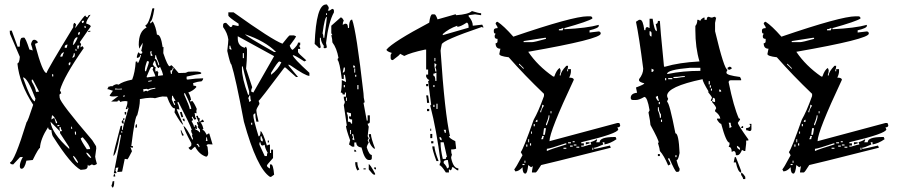

<svg xmlns="http://www.w3.org/2000/svg" viewBox="-20 -769 4004 856"><path d="M289.1 -104.5 288.1 -113.3 248 -174.8 247.1 -183.6 205.1 -226.6Q210.9 -174.8 289.1 -104.5ZM247.1 -183.6 256.8 -184.6Q251 -193.4 250 -203.1L245.1 -202.1ZM345.7 -666Q354.5 -667 354.5 -674.8V-676.8L344.7 -675.8ZM362.3 -644.5 361.3 -653.3H356.4L357.4 -644.5ZM329.1 -613.3Q335.9 -613.3 335.9 -622.1V-627Q328.1 -625 328.1 -619.1ZM304.7 -568.4Q311.5 -568.4 325.2 -598.6V-603.5Q309.6 -601.6 304.7 -568.4ZM268.6 -555.7 278.3 -556.6Q278.3 -561.5 281.2 -570.3Q268.6 -569.3 268.6 -560.5ZM330.1 -551.8Q330.1 -556.6 334 -566.4L324.2 -565.4L325.2 -551.8ZM321.3 -542 320.3 -550.8H316.4L317.4 -542ZM250 -515.6 258.8 -517.6Q258.8 -523.4 265.6 -536.1Q254.9 -535.2 249 -519.5ZM301.8 -511.7 305.7 -512.7Q313.5 -513.7 313.5 -525.4V-531.2H308.6V-529.3Q308.6 -523.4 301.8 -511.7ZM287.1 -477.5Q293.9 -478.5 293.9 -487.3V-492.2Q286.1 -490.2 286.1 -484.4ZM135.7 -317.4Q135.7 -326.2 138.7 -327.1Q102.5 -423.8 83 -423.8V-421.9Q120.1 -317.4 135.7 -317.4ZM212.9 -427.7 217.8 -428.7 216.8 -438.5 211.9 -437.5ZM140.6 -359.4 154.3 -360.4 126 -414.1 121.1 -413.1 122.1 -404.3Q138.7 -377 140.6 -359.4ZM234.4 -219.7V-224.6Q219.7 -254.9 211.9 -254.9L209 -236.3L218.8 -242.2H222.7L229.5 -219.7ZM236.3 -206.1 245.1 -207 244.1 -211.9 235.4 -210.9ZM301.8 -194.3 300.8 -204.1H296.9L297.9 -194.3ZM319.3 -168.9 318.4 -182.6 313.5 -181.6 314.5 -168.9ZM367.2 -103.5 381.8 -104.5Q380.9 -121.1 348.6 -157.2L339.8 -152.3Q340.8 -142.6 367.2 -103.5ZM386.7 -64.5 385.7 -68.4Q374 -87.9 365.2 -88.9V-85Q377 -65.4 386.7 -64.5ZM328.1 -43 327.1 -47.9Q312.5 -74.2 305.7 -74.2L306.6 -69.3Q320.3 -43 327.1 -43ZM339.8 -11.7Q295.9 -35.2 217.8 -158.2Q211.9 -164.1 209 -189.5H207Q195.3 -189.5 194.3 -202.1Q160.2 -149.4 158.2 -109.4Q152.3 -109.4 126 -55.7L97.7 -52.7Q89.8 -16.6 76.2 -16.6Q68.4 -16.6 68.4 -29.3Q68.4 -44.9 82 -69.3L69.3 -68.4L39.1 -36.1H37.1Q25.4 -36.1 24.4 -44.9Q43.9 -46.9 98.6 -224.6Q103.5 -226.6 127.9 -301.8Q66.4 -396.5 57.6 -486.3Q66.4 -487.3 68.4 -515.6L24.4 -618.2L23.4 -631.8L32.2 -632.8L58.6 -560.5L68.4 -561.5V-567.4Q68.4 -598.6 78.1 -600.6L86.9 -601.6Q93.8 -601.6 111.3 -547.9Q116.2 -547.9 126 -543.9Q125 -553.7 118.2 -572.3Q123 -591.8 131.8 -591.8Q142.6 -591.8 149.4 -580.1Q141.6 -574.2 136.7 -574.2V-569.3Q169.9 -443.4 187.5 -443.4Q187.5 -452.1 306.6 -647.5V-653.3Q306.6 -666 313.5 -667L319.3 -659.2Q315.4 -648.4 315.4 -643.6Q356.4 -700.2 360.4 -700.2Q363.3 -692.4 369.1 -692.4H371.1Q371.1 -702.1 383.8 -703.1Q364.3 -676.8 364.3 -665V-664.1Q383.8 -658.2 384.8 -651.4L335.9 -581.1L341.8 -572.3Q338.9 -564.5 338.9 -559.6V-557.6L347.7 -563.5L353.5 -554.7Q264.6 -427.7 247.1 -366.2Q252.9 -357.4 252.9 -352.5Q245.1 -350.6 245.1 -344.7L246.1 -333Q248 -311.5 391.6 -143.6L408.2 -117.2L409.2 -107.4Q404.3 -74.2 404.3 -70.3Q405.3 -61.5 412.1 -38.1Q403.3 -32.2 398.4 -32.2L389.6 -36.1Q379.9 -30.3 375 -29.3Q375 -34.2 371.1 -34.2V-30.3Q371.1 -15.6 358.4 -13.7ZM373 -627V-630.9L382.8 -631.8V-627.9Z M652.3 -519.5 660.2 -520.5 659.2 -524.4Q654.3 -531.2 654.3 -535.2Q657.2 -536.1 657.2 -539.1V-540L649.4 -539.1ZM686.5 -477.5 690.4 -478.5 687.5 -489.3Q676.8 -512.7 675.8 -522.5H671.9V-518.6Q671.9 -511.7 669.9 -506.8H670.9Q678.7 -506.8 686.5 -477.5ZM630.9 -451.2Q644.5 -489.3 644.5 -494.1L635.7 -497.1Q626 -470.7 626 -457Q626 -451.2 628.9 -451.2ZM684.6 -430.7 707 -433.6Q704.1 -450.2 693.4 -471.7L687.5 -465.8Q678.7 -465.8 670.9 -499Q666 -497.1 661.1 -482.4Q668.9 -468.8 674.8 -468.8L671.9 -460.9L673.8 -449.2L681.6 -454.1Q682.6 -446.3 686.5 -446.3Q684.6 -442.4 684.6 -437.5ZM634.8 -423.8 672.9 -428.7Q672.9 -432.6 660.2 -459Q663.1 -464.8 663.1 -468.8V-470.7Q659.2 -470.7 654.8 -470.2Q650.4 -469.7 633.8 -427.7ZM746.1 -439.5V-442.4Q746.1 -451.2 753.9 -463.9Q753.9 -467.8 750 -467.8V-465.8Q750 -456.1 739.3 -454.1L742.2 -439.5ZM641.6 -404.3 656.2 -407.2V-411.1L640.6 -408.2ZM523.4 -370.1V-374L508.8 -373Q499 -373 496.1 -375Q492.2 -374 492.2 -370.1ZM620.1 -359.4Q624 -362.3 627 -363.3Q629.9 -364.3 630.9 -364.3Q635.7 -364.3 635.7 -361.3Q651.4 -371.1 672.9 -374L671.9 -377.9Q641.6 -374 641.6 -370.1L633.8 -373L618.2 -371.1ZM529.3 -337.9 537.1 -339.8 536.1 -343.8 528.3 -341.8ZM826.2 -282.2 833 -284.2Q831.1 -300.8 804.7 -353.5H800.8L801.8 -345.7Q824.2 -296.9 826.2 -282.2ZM756.8 -300.8 760.7 -301.8V-305.7Q755.9 -310.5 754.9 -318.4L762.7 -320.3Q752 -335 751 -341.8H747.1L746.1 -325.2ZM521.5 -176.8 525.4 -177.7 524.4 -184.6 520.5 -183.6ZM905.3 -140.6 902.3 -156.2H898.4L899.4 -152.3Q899.4 -146.5 897.5 -140.6ZM866.2 -112.3 869.1 -114.3V-118.2Q865.2 -123 863.3 -127.9L855.5 -127Q865.2 -118.2 866.2 -112.3ZM487.3 3.9 519.5 -165Q518.6 -168.9 514.6 -168.9Q498 -77.1 485.4 -74.2V-75.2Q485.4 -86.9 517.6 -207L524.4 -209V-203.1Q524.4 -197.3 523.4 -192.4Q523.4 -189.5 527.3 -189.5V-190.4Q527.3 -202.1 552.7 -286.1Q551.8 -290 547.9 -290L548.8 -283.2L541 -282.2V-285.2Q547.9 -300.8 547.9 -312.5V-317.4L538.1 -318.4Q526.4 -318.4 515.6 -314.5Q514.6 -321.3 508.8 -321.3Q503.9 -320.3 503.9 -317.4V-316.4H475.6L507.8 -340.8Q493.2 -338.9 484.4 -338.9Q469.7 -338.9 468.8 -343.8L483.4 -364.3L462.9 -371.1H460.9Q459 -371.1 459 -372.1Q459 -375 466.8 -385.7V-381.8L475.6 -385.7Q478.5 -385.7 478.5 -382.8Q490.2 -392.6 501 -393.6L508.8 -391.6Q526.4 -405.3 569.3 -414.1Q582 -446.3 585 -494.1L591.8 -495.1L593.8 -487.3Q598.6 -488.3 608.4 -521.5Q608.4 -524.4 605.5 -524.4H604.5V-522.5Q604.5 -512.7 590.8 -510.7L589.8 -514.6Q593.8 -534.2 598.6 -536.1Q601.6 -529.3 606.4 -529.3Q614.3 -529.3 614.3 -535.2Q614.3 -541 609.4 -541Q616.2 -568.4 616.2 -576.2V-578.1L600.6 -551.8L598.6 -569.3Q598.6 -629.9 633.8 -646.5Q627.9 -652.3 627.9 -656.2Q643.6 -659.2 659.2 -731.4L667 -732.4L668 -729.5Q659.2 -672.9 649.4 -671.9L650.4 -664.1L661.1 -673.8Q675.8 -647.5 679.7 -614.3H681.6Q697.3 -614.3 705.1 -558.6L709 -559.6L708 -532.2Q727.5 -473.6 736.3 -473.6L744.1 -478.5Q752 -472.7 776.4 -443.4L806.6 -444.3Q811.5 -445.3 818.4 -449.2L847.7 -450.2Q877 -450.2 877.9 -442.4Q875 -442.4 875 -439.5Q859.4 -438.5 812.5 -427.7L811.5 -424.8L812.5 -421.9L811.5 -416H812.5Q814.5 -416 815.4 -414.1Q855.5 -419.9 885.7 -419.9V-418.9Q885.7 -412.1 877.9 -406.2Q860.4 -405.3 840.8 -398.4L842.8 -386.7H846.7Q854.5 -386.7 855.5 -380.9Q842.8 -365.2 819.3 -356.4Q828.1 -344.7 832 -323.2H828.1L829.1 -315.4L836.9 -319.3Q845.7 -310.5 857.4 -283.2Q855.5 -279.3 855.5 -272.5L856.4 -263.7L847.7 -265.6L850.6 -246.1L855.5 -240.2L848.6 -234.4Q839.8 -243.2 838.9 -249Q835 -249 835 -245.1Q839.8 -238.3 840.8 -233.4L834 -229.5Q844.7 -210.9 844.7 -204.1H848.6V-211.9Q856.4 -210.9 856.9 -205.1Q857.4 -199.2 858.4 -193.4L849.6 -196.3L850.6 -192.4Q867.2 -185.5 868.2 -179.7H872.1L871.1 -191.4L861.3 -202.1V-203.1Q861.3 -206.1 864.3 -207Q859.4 -214.8 857.4 -225.6L866.2 -222.7L854.5 -252L862.3 -252.9Q863.3 -241.2 871.1 -241.2Q869.1 -234.4 869.1 -226.6L873 -227.5L883.8 -236.3Q887.7 -231.4 889.6 -225.6L874 -223.6Q883.8 -210.9 886.7 -194.3Q882.8 -193.4 882.8 -189.5H883.8Q890.6 -189.5 901.4 -168L909.2 -173.8H913.1L927.7 -125L907.2 -126L900.4 -122.1L905.3 -114.3L908.2 -86.9Q908.2 -73.2 899.4 -70.3Q868.2 -80.1 849.6 -115.2Q845.7 -113.3 833 -100.6H832Q826.2 -100.6 820.3 -110.4Q833 -117.2 833 -122.1V-130.9Q800.8 -189.5 797.9 -209Q815.4 -194.3 836.9 -147.5H840.8Q839.8 -156.2 835.9 -163.1L837.9 -170.9Q833 -176.8 832 -186.5Q832 -189.5 835 -190.4Q828.1 -211.9 775.4 -314.5H771.5L772.5 -306.6Q776.4 -302.7 780.3 -280.3Q773.4 -282.2 769.5 -282.2H767.6Q768.6 -278.3 796.9 -212.9Q789.1 -212.9 757.8 -268.6Q759.8 -275.4 759.8 -282.2V-286.1H757.8Q743.2 -286.1 724.6 -337.9L705.1 -338.9Q693.4 -337.9 670.9 -331.1Q664.1 -333 650.4 -333Q633.8 -333 603.5 -327.1V-320.3Q603.5 -297.9 591.8 -254.9Q582 -253.9 565.4 -118.2H572.3V-110.4Q566.4 -110.4 561.5 -113.3L568.4 -94.7Q550.8 -59.6 547.9 -58.6Q542 -60.5 538.1 -60.5H536.1L524.4 -3.9L502.9 -2L507.8 -22.5L496.1 -20.5V-13.7Q496.1 -8.8 494.1 -8.8L499 -1V2.9ZM537.1 -256.8 535.2 -268.6 542 -270.5 543 -265.6Q543 -258.8 537.1 -256.8ZM529.3 -233.4 528.3 -241.2H535.2V-239.3Q535.2 -233.4 529.3 -233.4ZM532.2 -217.8H530.3Q524.4 -217.8 522.5 -224.6Q522.5 -232.4 529.3 -233.4ZM789.1 -246.1 782.2 -268.6 790 -270.5 796.9 -247.1ZM585 -198.2 584 -204.1Q584 -213.9 589.8 -215.8L590.8 -205.1Q590.8 -200.2 585 -198.2ZM803.7 -228.5H802.7Q795.9 -228.5 793.9 -239.3L801.8 -240.2ZM792 -164.1 785.2 -187.5H789.1Q790 -180.7 799.8 -166ZM486.3 18.6V14.6Q486.3 7.8 492.2 6.8L494.1 17.6ZM481.4 67.4 476.6 59.6Q481.4 47.9 481.4 42V40L489.3 38.1Q489.3 66.4 481.4 67.4Z M998 -713.9H1021.5Q1193.4 -590.8 1239.3 -574.2Q1268.6 -611.3 1271.5 -611.3H1290L1299.8 -607.4Q1299.8 -602.5 1271.5 -565.4Q1278.3 -546.9 1285.2 -546.9Q1308.6 -568.4 1308.6 -579.1H1318.4V-570.3Q1318.4 -565.4 1313.5 -565.4L1318.4 -555.7V-550.8H1308.6V-537.1Q1308.6 -532.2 1345.7 -500L1336.9 -495.1Q1293.9 -523.4 1285.2 -523.4Q1285.2 -511.7 1359.4 -444.3V-430.7Q1341.8 -430.7 1276.4 -476.6L1266.6 -481.4V-476.6L1308.6 -425.8H1299.8L1252.9 -467.8H1248Q1136.7 -319.3 1132.8 -319.3Q1136.7 -310.5 1136.7 -305.7Q1123 -284.2 1123 -277.3Q1123 -265.6 1132.8 -226.6H1123Q1118.2 -244.1 1118.2 -263.7Q1109.4 -261.7 1109.4 -253.9Q1109.4 -238.3 1132.8 -161.1Q1141.6 -161.1 1141.6 -184.6Q1151.4 -181.6 1169.9 -120.1L1178.7 -124H1183.6V-86.9H1188.5V-101.6H1197.3V-64.5Q1169.9 -34.2 1169.9 -31.2Q1169.9 -24.4 1183.6 -17.6V-36.1H1188.5Q1198.2 -36.1 1202.1 9.8L1188.5 19.5H1183.6Q1125 -18.6 1067.4 -226.6Q1030.3 -423.8 1011.7 -481.4Q1006.8 -481.4 993.2 -542Q998 -583 998 -592.8Q994.1 -622.1 974.6 -648.4V-658.2Q975.6 -667 984.4 -667H988.3L1006.8 -648.4Q1016.6 -648.4 1016.6 -658.2L1040 -653.3H1043.9V-663.1Q998 -693.4 998 -700.2ZM1072.3 -616.2Q1079.1 -606.4 1202.1 -537.1H1210.9Q1161.1 -586.9 1072.3 -616.2ZM1040 -607.4V-597.7Q1040 -563.5 1072.3 -555.7Q1072.3 -560.5 1077.1 -560.5L1081.1 -550.8V-528.3Q1081.1 -502.9 1077.1 -462.9L1104.5 -379.9Q1099.6 -371.1 1099.6 -361.3L1109.4 -356.4L1202.1 -518.6ZM1002.9 -565.4V-550.8L1011.7 -546.9V-550.8Q1006.8 -560.5 1006.8 -565.4ZM1062.5 -532.2V-509.8H1067.4V-532.2ZM1188.5 -444.3V-435.5Q1220.7 -460 1234.4 -491.2L1225.6 -495.1Q1218.8 -495.1 1188.5 -444.3ZM1058.6 -472.7V-462.9Q1058.6 -420.9 1085.9 -346.7H1090.8V-361.3Q1062.5 -465.8 1062.5 -472.7ZM1090.8 -342.8Q1090.8 -333 1085.9 -333Q1090.8 -325.2 1090.8 -314.5L1099.6 -319.3Q1095.7 -327.1 1095.7 -342.8ZM1099.6 -221.7V-212.9H1104.5V-221.7ZM1141.6 -161.1V-147.5Q1143.6 -138.7 1151.4 -138.7V-147.5Q1146.5 -156.2 1146.5 -161.1ZM1173.8 -142.6H1178.7V-133.8H1173.8ZM1136.7 -133.8V-124L1160.2 -73.2H1169.9Q1169.9 -86.9 1173.8 -86.9Q1160.2 -110.4 1160.2 -124L1151.4 -120.1Q1141.6 -120.1 1141.6 -133.8Z M1499 -691.4Q1505.9 -691.4 1512.7 -676.8Q1507.8 -668.9 1507.8 -658.2L1517.6 -663.1H1522.5Q1531.2 -663.1 1531.2 -644.5H1536.1Q1536.1 -681.6 1549.8 -681.6Q1568.4 -633.8 1600.6 -352.5Q1600.6 -333 1605.5 -315.4Q1605.5 -310.5 1600.6 -310.5L1615.2 -231.4H1619.1V-254.9H1628.9V-226.6Q1628.9 -217.8 1619.1 -217.8Q1619.1 -212.9 1624 -204.1L1619.1 -162.1L1624 -152.3L1619.1 -143.6L1624 -133.8Q1615.2 -119.1 1615.2 -111.3Q1626 -78.1 1637.7 -78.1V-64.5Q1637.7 -55.7 1628.9 -55.7H1624Q1605.5 -55.7 1591.8 -111.3Q1568.4 -114.3 1568.4 -133.8H1559.6V-115.2H1549.8L1536.1 -125L1541 -143.6Q1522.5 -194.3 1522.5 -208H1526.4L1512.7 -300.8Q1517.6 -310.5 1517.6 -315.4Q1512.7 -323.2 1512.7 -337.9H1522.5V-356.4H1517.6V-347.7H1507.8Q1507.8 -356.4 1499 -356.4Q1503.9 -371.1 1503.9 -412.1L1522.5 -403.3V-408.2L1517.6 -435.5H1512.7V-417H1503.9Q1494.1 -493.2 1485.4 -501V-504.9Q1485.4 -509.8 1489.3 -509.8Q1481.4 -554.7 1461.9 -580.1Q1461.9 -593.8 1457 -612.3H1461.9L1457 -621.1V-654.3ZM1554.7 -477.5V-467.8H1563.5Q1563.5 -477.5 1554.7 -477.5ZM1512.7 -467.8 1507.8 -445.3Q1517.6 -445.3 1517.6 -459V-467.8ZM1559.6 -463.9V-445.3H1563.5V-463.9ZM1563.5 -435.5V-426.8H1568.4V-435.5ZM1512.7 -389.6V-379.9H1517.6V-389.6ZM1573.2 -389.6V-371.1H1578.1V-389.6ZM1522.5 -334V-319.3H1526.4V-334ZM1526.4 -268.6V-263.7Q1531.2 -255.9 1531.2 -245.1V-226.6Q1544.9 -226.6 1544.9 -217.8H1549.8V-236.3Q1536.1 -236.3 1536.1 -245.1V-250H1544.9V-263.7Q1529.3 -268.6 1526.4 -268.6ZM1541 -189.5V-170.9H1544.9V-189.5ZM1549.8 -170.9V-167Q1554.7 -157.2 1554.7 -152.3Q1549.8 -152.3 1549.8 -148.4L1559.6 -143.6V-148.4L1554.7 -170.9ZM1624 -170.9H1633.8Q1633.8 -154.3 1652.3 -106.4H1647.5Q1631.8 -118.2 1624 -143.6L1628.9 -152.3Q1624 -161.1 1624 -170.9ZM1559.6 -101.6Q1568.4 -100.6 1568.4 -92.8H1559.6ZM1563.5 -45.9H1573.2Q1573.2 -27.3 1582 -13.7L1573.2 -8.8Q1563.5 -25.4 1563.5 -45.9ZM1624 -37.1Q1629.9 -37.1 1652.3 4.9V9.8H1647.5Q1642.6 9.8 1624 -13.7ZM1647.5 -22.5H1656.2V-13.7Q1647.5 -13.7 1647.5 -22.5ZM1600.6 -18.6H1610.4V-13.7H1600.6ZM1437.5 -749 1445.3 -737.3V-729.5L1441.4 -721.7H1449.2L1460.9 -729.5Q1468.8 -728.5 1468.8 -721.7V-713.9Q1444.3 -669.9 1433.6 -577.1L1437.5 -557.6L1429.7 -553.7Q1421.9 -553.7 1421.9 -561.5H1425.8Q1410.2 -582 1410.2 -600.6H1406.2V-577.1L1410.2 -557.6L1402.3 -553.7Q1402.3 -556.6 1382.8 -573.2Q1389.6 -749 1433.6 -749ZM1433.6 -710V-702.1H1437.5V-710ZM1418 -620.1Q1421.9 -613.3 1421.9 -600.6H1425.8Q1437.5 -685.5 1437.5 -694.3Q1427.7 -694.3 1418 -620.1Z M1954.1 -612.3 2069.3 -645.5Q2069.3 -668 2060.5 -668Q2032.2 -649.4 2018.6 -649.4V-654.3Q1979.5 -640.6 1954.1 -617.2ZM1972.7 -18.6Q1981.4 -18.6 1981.4 -28.3L1976.6 -55.7Q1958 -55.7 1958 -46.9V-42Q1972.7 -26.4 1972.7 -18.6ZM1967.8 -60.5Q1967.8 -69.3 1972.7 -69.3L1958 -134.8H1944.3V-129.9Q1944.3 -103.5 1954.1 -60.5ZM1949.2 -143.6Q1949.2 -158.2 1939.5 -158.2V-153.3Q1941.4 -143.6 1949.2 -143.6ZM1967.8 -176.8V-190.4H1958Q1962.9 -181.6 1962.9 -176.8ZM1917 -292V-301.8H1912.1V-292ZM1930.7 -283.2V-306.6H1925.8V-283.2ZM1917 -380.9V-389.6H1912.1V-380.9ZM1925.8 -408.2V-445.3Q1917 -440.4 1912.1 -440.4V-431.6Q1920.9 -431.6 1920.9 -408.2ZM1925.8 -450.2Q1925.8 -460 1920.9 -468.8Q1925.8 -477.5 1925.8 -482.4L1917 -487.3V-473.6L1920.9 -450.2ZM1920.9 -496.1V-510.7H1917V-496.1ZM1981.4 0H1967.8Q1947.3 -32.2 1939.5 -32.2Q1939.5 -37.1 1944.3 -46.9Q1925.8 -192.4 1898.4 -296.9Q1898.4 -301.8 1902.3 -301.8L1888.7 -408.2Q1893.6 -408.2 1893.6 -413.1Q1886.7 -413.1 1879.9 -426.8V-436.5H1888.7V-459H1879.9V-547.9H1875Q1810.5 -534.2 1782.2 -519.5L1763.7 -529.3Q1763.7 -524.4 1731.4 -501Q1721.7 -501 1721.7 -510.7V-524.4L1726.6 -533.2Q1703.1 -540 1703.1 -547.9Q1731.4 -582 1893.6 -668Q1898.4 -705.1 1907.2 -705.1H1917Q1922.9 -705.1 1930.7 -682.6L2009.8 -705.1Q2013.7 -705.1 2013.7 -701.2Q2068.4 -705.1 2084 -719.7Q2114.3 -710 2125 -710V-701.2Q2121.1 -701.2 2097.7 -705.1L2069.3 -701.2V-696.3Q2087.9 -674.8 2087.9 -654.3L2129.9 -659.2L2134.8 -649.4V-645.5Q2129.9 -645.5 2129.9 -649.4Q1949.2 -587.9 1949.2 -570.3Q1944.3 -546.9 1944.3 -543Q1962.9 -262.7 1986.3 -162.1H1981.4Q1981.4 -153.3 2009.8 -139.6L2013.7 -106.4Q2006.8 -102.5 1991.2 -102.5Q1991.2 -86.9 1995.1 -79.1Q1991.2 -70.3 1991.2 -65.4Q2001 -18.6 2023.4 -18.6V-9.8H2018.6L2000 -23.4H1995.1Q1995.1 -9.8 1986.3 -9.8Q1986.3 -13.7 1981.4 -13.7ZM1935.5 -50.8H1925.8Q1907.2 -101.6 1907.2 -116.2H1917Q1917 -98.6 1935.5 -50.8ZM1912.1 -129.9H1902.3V-139.6H1912.1ZM1907.2 -153.3H1898.4V-171.9H1907.2ZM1902.3 -185.5H1898.4V-195.3H1902.3ZM1893.6 -273.4H1883.8V-283.2H1893.6ZM1893.6 -310.5H1883.8Q1883.8 -325.2 1879.9 -343.8H1888.7ZM1888.7 -384.8H1879.9V-394.5H1888.7Z M2599.6 -696.3H2612.3Q2621.1 -695.3 2621.1 -686.5Q2603.5 -673.8 2496.1 -643.6V-638.7Q2597.7 -643.6 2649.4 -658.2V-653.3Q2649.4 -643.6 2608.4 -633.8V-624L2649.4 -628.9Q2658.2 -627.9 2658.2 -619.1Q2658.2 -594.7 2335 -538.1Q2377 -475.6 2446.3 -427.7H2451.2Q2461.9 -459 2475.6 -465.8L2479.5 -456.1Q2479.5 -445.3 2475.6 -436.5V-432.6H2479.5Q2479.5 -449.2 2504.9 -475.6H2512.7Q2512.7 -464.8 2508.8 -456.1V-451.2H2512.7V-460.9H2525.4V-451.2Q2525.4 -438.5 2517.6 -422.9Q2538.1 -422.9 2538.1 -413.1Q2429.7 -182.6 2429.7 -139.6L2732.4 -220.7H2741.2L2745.1 -210.9Q2745.1 -201.2 2732.4 -201.2L2736.3 -192.4Q2736.3 -173.8 2571.3 -134.8V-129.9H2583V-120.1H2571.3V-115.2H2579.1Q2610.4 -125 2616.2 -125L2612.3 -134.8Q2628.9 -139.6 2641.6 -148.4V-143.6L2637.7 -134.8H2653.3Q2653.3 -158.2 2719.7 -158.2H2724.6L2728.5 -148.4Q2702.1 -129.9 2674.8 -125V-134.8H2666L2669.9 -125Q2637.7 -110.4 2628.9 -110.4V-105.5H2632.8Q2636.7 -105.5 2699.2 -120.1L2703.1 -110.4Q2397.5 -33.2 2392.6 -33.2Q2372.1 0 2368.2 0H2351.6V-4.9L2355.5 -28.3L2347.7 -23.4L2335 -33.2Q2331.1 4.9 2322.3 4.9Q2309.6 4.9 2309.6 -23.4Q2293 -4.9 2277.3 -4.9L2272.5 -14.6Q2276.4 -14.6 2309.6 -77.1L2301.8 -90.8Q2314.5 -107.4 2359.4 -235.4Q2379.9 -270.5 2405.3 -340.8V-350.6Q2318.4 -433.6 2248 -513.7Q2206.1 -518.6 2206.1 -528.3L2210.9 -551.8Q2189.5 -551.8 2189.5 -576.2Q2198.2 -576.2 2198.2 -585.9V-595.7Q2185.5 -595.7 2185.5 -605.5V-610.4L2189.5 -619.1Q2181.6 -619.1 2181.6 -628.9V-633.8Q2181.6 -643.6 2198.2 -643.6V-648.4L2189.5 -663.1Q2191.4 -671.9 2198.2 -671.9Q2225.6 -654.3 2268.6 -605.5Q2534.2 -696.3 2599.6 -696.3ZM2471.7 -638.7V-633.8H2488.3L2492.2 -643.6H2488.3Q2480.5 -638.7 2471.7 -638.7ZM2314.5 -585.9V-581.1H2351.6Q2362.3 -581.1 2414.1 -595.7V-600.6H2409.2ZM2293.9 -485.4V-480.5Q2295.9 -480.5 2314.5 -460.9V-465.8Q2295.9 -485.4 2293.9 -485.4ZM2397.5 -302.7Q2397.5 -289.1 2388.7 -273.4V-268.6H2392.6Q2392.6 -280.3 2405.3 -297.9ZM2434.6 -273.4V-263.7H2438.5V-273.4ZM2425.8 -254.9Q2425.8 -243.2 2414.1 -215.8V-210.9H2418Q2429.7 -240.2 2429.7 -250V-254.9ZM2368.2 -225.6H2376V-235.4Q2368.2 -233.4 2368.2 -225.6ZM2359.4 -215.8V-206.1H2364.3V-215.8ZM2405.3 -197.3Q2401.4 -171.9 2401.4 -168H2409.2Q2409.2 -171.9 2414.1 -197.3ZM2347.7 -182.6V-172.9H2351.6V-182.6ZM2397.5 -163.1Q2397.5 -158.2 2392.6 -148.4H2401.4Q2401.4 -154.3 2405.3 -163.1ZM2335 -148.4V-134.8H2338.9V-148.4ZM2533.2 -139.6V-134.8H2542V-139.6ZM2512.7 -134.8V-129.9H2525.4V-134.8ZM2342.8 -129.9V-120.1H2347.7V-129.9ZM2418 -105.5V-95.7Q2439.5 -105.5 2504.9 -125V-129.9H2501Q2429.7 -105.5 2418 -105.5ZM2591.8 -134.8H2608.4V-129.9Q2593.8 -125 2591.8 -125ZM2326.2 -125V-115.2H2331.1V-125ZM2538.1 -125V-120.1H2549.8V-125ZM2521.5 -120.1V-115.2H2533.2V-120.1ZM2549.8 -115.2V-110.4H2562.5V-115.2ZM2492.2 -110.4V-105.5H2504.9V-110.4ZM2621.1 -110.4V-100.6H2625V-110.4ZM2318.4 -52.7V-43H2322.3V-52.7ZM2309.6 -38.1V-33.2H2318.4V-38.1Z M3139.6 -694.3Q3149.4 -690.4 3154.3 -690.4Q3163.1 -694.3 3168 -694.3Q3168 -690.4 3172.9 -690.4L3168 -667V-629.9Q3209 -458 3223.6 -458L3218.8 -448.2V-444.3Q3218.8 -433.6 3279.3 -425.8L3284.2 -416V-411.1H3237.3Q3228.5 -410.2 3228.5 -402.3Q3251 -292 3274.4 -240.2H3279.3V-235.4L3269.5 -221.7Q3269.5 -212.9 3316.4 -147.5V-142.6H3306.6V-128.9L3302.7 -95.7H3297.9L3288.1 -100.6Q3279.3 -79.1 3269.5 -77.1H3260.7Q3260.7 -95.7 3251 -95.7L3242.2 -91.8Q3242.2 -114.3 3228.5 -114.3L3232.4 -124V-132.8Q3217.8 -132.8 3195.3 -216.8Q3188.5 -216.8 3176.8 -235.4V-240.2H3191.4Q3189.5 -256.8 3168 -272.5V-277.3L3172.9 -286.1Q3172.9 -293.9 3154.3 -314.5V-318.4L3163.1 -314.5H3168V-323.2Q3168 -333 3158.2 -333Q3158.2 -318.4 3149.4 -318.4V-323.2L3154.3 -333Q3154.3 -336.9 3135.7 -360.4H3139.6Q3112.3 -405.3 3112.3 -416Q2954.1 -382.8 2954.1 -341.8Q2954.1 -336.9 2959 -328.1Q2954.1 -319.3 2954.1 -314.5Q2963.9 -314.5 2991.2 -174.8Q3005.9 -174.8 3009.8 -86.9Q3003.9 -54.7 2996.1 -54.7Q3002.9 -28.3 3009.8 -17.6V-12.7Q3009.8 -2.9 3001 -2.9H2996.1Q2990.2 -2.9 2963.9 -63.5H2959V-58.6Q2968.8 -43.9 2968.8 -36.1L2959 -31.2Q2940.4 -75.2 2921.9 -95.7Q2921.9 -103.5 2913.1 -132.8H2917Q2917 -144.5 2879.9 -211.9Q2879.9 -223.6 2871.1 -267.6L2876 -277.3Q2866.2 -336.9 2852.5 -336.9Q2829.1 -323.2 2815.4 -323.2H2801.8Q2792 -323.2 2792 -333Q2792 -352.5 2820.3 -355.5L2815.4 -378.9Q2852.5 -392.6 2852.5 -397.5Q2829.1 -403.3 2829.1 -411.1V-416Q2847.7 -439.5 2847.7 -462.9Q2829.1 -607.4 2815.4 -671.9L2829.1 -680.7H2834Q2846.7 -680.7 2852.5 -634.8H2857.4Q2857.4 -648.4 2866.2 -648.4L2876 -643.6V-685.5H2889.6Q2897.5 -629.9 2908.2 -629.9V-638.7L2903.3 -662.1Q2913.1 -662.1 2913.1 -675.8H2921.9Q2921.9 -659.2 2940.4 -471.7H2945.3Q3006.8 -490.2 3098.6 -495.1Q3080.1 -555.7 3080.1 -634.8V-653.3Q3088.9 -663.1 3088.9 -680.7H3093.8L3102.5 -675.8Q3102.5 -682.6 3117.2 -690.4H3121.1V-680.7H3130.9Q3130.9 -694.3 3139.6 -694.3ZM2876 -629.9V-616.2Q2877 -606.4 2884.8 -606.4V-620.1Q2884.8 -629.9 2876 -629.9ZM2954.1 -439.5H2959Q3024.4 -453.1 3102.5 -453.1V-466.8H3056.6Q2954.1 -458 2954.1 -439.5ZM3232.4 -471.7Q3242.2 -470.7 3242.2 -462.9L3232.4 -458Q3223.6 -458 3223.6 -466.8ZM2884.8 -462.9V-448.2Q2894.5 -448.2 2894.5 -458ZM2982.4 -425.8V-420.9H2996.1Q3021.5 -425.8 3033.2 -425.8V-429.7H3024.4Q2999 -425.8 2982.4 -425.8ZM2945.3 -420.9V-411.1H2950.2V-420.9ZM2959 -420.9V-416H2977.5V-420.9ZM3139.6 -407.2V-392.6H3144.5V-407.2ZM3144.5 -388.7V-378.9H3149.4V-388.7ZM3149.4 -374V-365.2H3154.3V-374ZM3186.5 -370.1V-360.4H3195.3Q3195.3 -370.1 3186.5 -370.1ZM2903.3 -336.9Q2910.2 -318.4 2917 -318.4V-323.2Q2913.1 -331.1 2913.1 -341.8ZM2917 -314.5V-304.7H2921.9V-314.5ZM2913.1 -291V-277.3Q2921.9 -258.8 2921.9 -244.1H2926.8V-258.8Q2917 -272.5 2917 -291ZM2926.8 -235.4V-225.6H2931.6V-235.4ZM3228.5 -221.7Q3232.4 -213.9 3232.4 -198.2L3242.2 -203.1Q3237.3 -210.9 3237.3 -221.7ZM3321.3 -216.8H3330.1V-193.4Q3330.1 -184.6 3321.3 -184.6Q3312.5 -188.5 3306.6 -188.5V-198.2Q3325.2 -198.2 3325.2 -211.9Q3321.3 -211.9 3321.3 -216.8ZM3293 -207V-198.2H3284.2Q3285.2 -207 3293 -207ZM3265.6 -119.1V-114.3Q3265.6 -107.4 3279.3 -100.6V-105.5Q3279.3 -112.3 3265.6 -119.1ZM2913.1 -82H2921.9V-73.2H2913.1ZM2991.2 -77.1V-68.4H2996.1V-77.1ZM3255.9 -68.4H3260.7L3284.2 -7.8V1Q3269.5 -2 3260.7 -44.9H3251ZM3284.2 1Q3291 1 3302.7 19.5V29.3H3293Q3293 22.5 3284.2 10.7Z M3794.9 -696.3H3807.6Q3816.4 -695.3 3816.4 -686.5Q3798.8 -673.8 3691.4 -643.6V-638.7Q3793 -643.6 3844.7 -658.2V-653.3Q3844.7 -643.6 3803.7 -633.8V-624L3844.7 -628.9Q3853.5 -627.9 3853.5 -619.1Q3853.5 -594.7 3530.3 -538.1Q3572.3 -475.6 3641.6 -427.7H3646.5Q3657.2 -459 3670.9 -465.8L3674.8 -456.1Q3674.8 -445.3 3670.9 -436.5V-432.6H3674.8Q3674.8 -449.2 3700.2 -475.6H3708Q3708 -464.8 3704.1 -456.1V-451.2H3708V-460.9H3720.7V-451.2Q3720.7 -438.5 3712.9 -422.9Q3733.4 -422.9 3733.4 -413.1Q3625 -182.6 3625 -139.6L3927.7 -220.7H3936.5L3940.4 -210.9Q3940.4 -201.2 3927.7 -201.2L3931.6 -192.4Q3931.6 -173.8 3766.6 -134.8V-129.9H3778.3V-120.1H3766.6V-115.2H3774.4Q3805.7 -125 3811.5 -125L3807.6 -134.8Q3824.2 -139.6 3836.9 -148.4V-143.6L3833 -134.8H3848.6Q3848.6 -158.2 3915 -158.2H3919.9L3923.8 -148.4Q3897.5 -129.9 3870.1 -125V-134.8H3861.3L3865.2 -125Q3833 -110.4 3824.2 -110.4V-105.5H3828.1Q3832 -105.5 3894.5 -120.1L3898.4 -110.4Q3592.8 -33.2 3587.9 -33.2Q3567.4 0 3563.5 0H3546.9V-4.9L3550.8 -28.3L3543 -23.4L3530.3 -33.2Q3526.4 4.9 3517.6 4.9Q3504.9 4.9 3504.9 -23.4Q3488.3 -4.9 3472.7 -4.9L3467.8 -14.6Q3471.7 -14.6 3504.9 -77.1L3497.1 -90.8Q3509.8 -107.4 3554.7 -235.4Q3575.2 -270.5 3600.6 -340.8V-350.6Q3513.7 -433.6 3443.4 -513.7Q3401.4 -518.6 3401.4 -528.3L3406.2 -551.8Q3384.8 -551.8 3384.8 -576.2Q3393.6 -576.2 3393.6 -585.9V-595.7Q3380.9 -595.7 3380.9 -605.5V-610.4L3384.8 -619.1Q3377 -619.1 3377 -628.9V-633.8Q3377 -643.6 3393.6 -643.6V-648.4L3384.8 -663.1Q3386.7 -671.9 3393.6 -671.9Q3420.9 -654.3 3463.9 -605.5Q3729.5 -696.3 3794.9 -696.3ZM3667 -638.7V-633.8H3683.6L3687.5 -643.6H3683.6Q3675.8 -638.7 3667 -638.7ZM3509.8 -585.9V-581.1H3546.9Q3557.6 -581.1 3609.4 -595.7V-600.6H3604.5ZM3489.3 -485.4V-480.5Q3491.2 -480.5 3509.8 -460.9V-465.8Q3491.2 -485.4 3489.3 -485.4ZM3592.8 -302.7Q3592.8 -289.1 3584 -273.4V-268.6H3587.9Q3587.9 -280.3 3600.6 -297.9ZM3629.9 -273.4V-263.7H3633.8V-273.4ZM3621.1 -254.9Q3621.1 -243.2 3609.4 -215.8V-210.9H3613.3Q3625 -240.2 3625 -250V-254.9ZM3563.5 -225.6H3571.3V-235.4Q3563.5 -233.4 3563.5 -225.6ZM3554.7 -215.8V-206.1H3559.6V-215.8ZM3600.6 -197.3Q3596.7 -171.9 3596.7 -168H3604.5Q3604.5 -171.9 3609.4 -197.3ZM3543 -182.6V-172.9H3546.9V-182.6ZM3592.8 -163.1Q3592.8 -158.2 3587.9 -148.4H3596.7Q3596.7 -154.3 3600.6 -163.1ZM3530.3 -148.4V-134.8H3534.2V-148.4ZM3728.5 -139.6V-134.8H3737.3V-139.6ZM3708 -134.8V-129.9H3720.7V-134.8ZM3538.1 -129.9V-120.1H3543V-129.9ZM3613.3 -105.5V-95.7Q3634.8 -105.5 3700.2 -125V-129.9H3696.3Q3625 -105.5 3613.3 -105.5ZM3787.1 -134.8H3803.7V-129.9Q3789.1 -125 3787.1 -125ZM3521.5 -125V-115.2H3526.4V-125ZM3733.4 -125V-120.1H3745.1V-125ZM3716.8 -120.1V-115.2H3728.5V-120.1ZM3745.1 -115.2V-110.4H3757.8V-115.2ZM3687.5 -110.4V-105.5H3700.2V-110.4ZM3816.4 -110.4V-100.6H3820.3V-110.4ZM3513.7 -52.7V-43H3517.6V-52.7ZM3504.9 -38.1V-33.2H3513.7V-38.1Z"/></svg>

Font: Blackcraft
Style: Regular
Weight: 400
Designer: GGBotNet
Foundry: GGBotNet
Version: 1.00